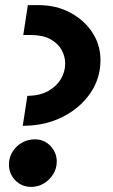

<svg xmlns="http://www.w3.org/2000/svg" viewBox="-20 -719 441 751"><path d="M69 -227 87 -344H88Q137 -345 169.5 -363.5Q202 -382 218.5 -410.5Q235 -439 235 -470Q235 -499 220.5 -524.5Q206 -550 176.5 -566Q147 -582 101 -582H71L89 -699H130Q200 -699 255 -669.5Q310 -640 341.5 -591.5Q373 -543 373 -484Q373 -412 333 -354Q293 -296 224.5 -261.5Q156 -227 70 -227ZM102 12Q65 12 40 -13.5Q15 -39 15 -76Q15 -103 29 -125.5Q43 -148 66 -161Q89 -174 116 -174Q153 -174 177.5 -148Q202 -122 202 -87Q202 -60 188 -37.5Q174 -15 151.5 -1.5Q129 12 102 12Z"/></svg>

Font: MuseoModerno Thin SemiBold
Style: Italic
Weight: 600
Italic angle: -9°
Version: Version 1.003